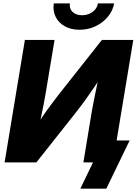

<svg xmlns="http://www.w3.org/2000/svg" viewBox="-20 -965 812 1141"><path d="M651.4 0H475.6L525.4 -302.2Q529.8 -326.2 537.4 -365.2Q544.9 -404.3 555.2 -453.1Q565.4 -502 577.6 -554.2L606.4 -545.4Q571.3 -492.7 541.3 -448.5Q511.2 -404.3 484.9 -367.9Q458.5 -331.5 434.6 -301.3L196.3 0H7.3L127.9 -727.5H304.2L252 -414.6Q247.6 -386.2 238.8 -341.6Q230 -296.9 220 -249.5Q210 -202.1 201.2 -164.1L185.1 -196.8Q210 -238.8 235.1 -275.6Q260.3 -312.5 283.7 -343.5Q307.1 -374.5 325.7 -398.9L585.4 -727.5H772ZM453.1 -788.1Q401.9 -788.1 364.7 -809.1Q327.6 -830.1 310.3 -865.7Q293 -901.4 299.8 -944.8H395.5Q390.6 -914.6 410.9 -894.5Q431.2 -874.5 467.3 -874.5Q491.2 -874.5 511.5 -883.5Q531.7 -892.6 545.2 -908.4Q558.6 -924.3 562 -944.8H658.2Q650.9 -901.4 621.3 -865.7Q591.8 -830.1 547.9 -809.1Q503.9 -788.1 453.1 -788.1ZM457.5 156.2 532.7 0H489.7L511.2 -130.4H750.5L611.8 156.2Z"/></svg>

Font: Inter 24pt ExtraBold
Style: Italic
Weight: 800
Italic angle: -9.3988°
Designer: Rasmus Andersson
Foundry: rsms
Version: Version 4.001;git-66647c0bb